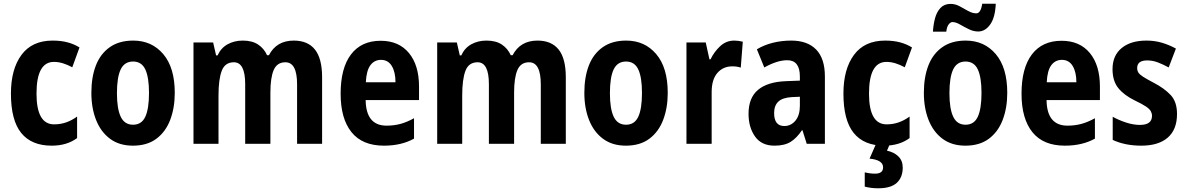

<svg xmlns="http://www.w3.org/2000/svg" viewBox="-20 -776 6401 1036"><path d="M259 10Q150 10 94.5 -58.5Q39 -127 39 -271Q39 -403 96 -480Q153 -557 264 -557Q309 -557 344.5 -547.5Q380 -538 409 -520L370 -413Q344 -427 319.5 -434.5Q295 -442 271 -442Q177 -442 177 -271Q177 -105 272 -105Q306 -105 336.5 -115.5Q367 -126 396 -147V-31Q341 10 259 10Z M923 -275Q923 -194 898.5 -129.5Q874 -65 824 -27.5Q774 10 697 10Q624 10 574 -27Q524 -64 498.5 -128.5Q473 -193 473 -275Q473 -360 497.5 -423Q522 -486 572.5 -521.5Q623 -557 699 -557Q799 -557 861 -484Q923 -411 923 -275ZM611 -273Q611 -189 631.5 -146Q652 -103 698 -103Q744 -103 764 -146Q784 -189 784 -275Q784 -359 764 -401.5Q744 -444 698 -444Q652 -444 631.5 -402Q611 -360 611 -273Z M1565 -557Q1641 -557 1679.5 -508.5Q1718 -460 1718 -359V0H1583V-321Q1583 -440 1520 -440Q1475 -440 1457 -398.5Q1439 -357 1439 -276V0H1303V-322Q1303 -440 1242 -440Q1194 -440 1176.5 -394Q1159 -348 1159 -260V0H1024V-547H1130L1146 -477H1154Q1172 -517 1208 -537Q1244 -557 1290 -557Q1341 -557 1373 -535.5Q1405 -514 1421 -478H1431Q1472 -557 1565 -557Z M2034 -556Q2132 -556 2186.5 -490Q2241 -424 2241 -309V-236H1953Q1955 -98 2066 -98Q2106 -98 2141 -107.5Q2176 -117 2214 -138V-28Q2146 10 2052 10Q1935 10 1876.5 -63Q1818 -136 1818 -270Q1818 -409 1874 -482.5Q1930 -556 2034 -556ZM2036 -453Q2000 -453 1978.5 -424Q1957 -395 1954 -332H2114Q2114 -387 2094 -420Q2074 -453 2036 -453Z M2880 -557Q2956 -557 2994.5 -508.5Q3033 -460 3033 -359V0H2898V-321Q2898 -440 2835 -440Q2790 -440 2772 -398.5Q2754 -357 2754 -276V0H2618V-322Q2618 -440 2557 -440Q2509 -440 2491.5 -394Q2474 -348 2474 -260V0H2339V-547H2445L2461 -477H2469Q2487 -517 2523 -537Q2559 -557 2605 -557Q2656 -557 2688 -535.5Q2720 -514 2736 -478H2746Q2787 -557 2880 -557Z M3583 -275Q3583 -194 3558.5 -129.5Q3534 -65 3484 -27.5Q3434 10 3357 10Q3284 10 3234 -27Q3184 -64 3158.5 -128.5Q3133 -193 3133 -275Q3133 -360 3157.5 -423Q3182 -486 3232.5 -521.5Q3283 -557 3359 -557Q3459 -557 3521 -484Q3583 -411 3583 -275ZM3271 -273Q3271 -189 3291.5 -146Q3312 -103 3358 -103Q3404 -103 3424 -146Q3444 -189 3444 -275Q3444 -359 3424 -401.5Q3404 -444 3358 -444Q3312 -444 3291.5 -402Q3271 -360 3271 -273Z M3942 -557Q3964 -557 3988 -551L3977 -411Q3959 -418 3931 -418Q3882 -418 3851 -382.5Q3820 -347 3820 -279V0H3684V-547H3788L3808 -456H3814Q3833 -496 3865.5 -526.5Q3898 -557 3942 -557Z M4249 -557Q4337 -557 4384 -508.5Q4431 -460 4431 -363V0H4333L4310 -73H4307Q4279 -31 4246 -10.5Q4213 10 4159 10Q4089 10 4054 -39.5Q4019 -89 4019 -162Q4019 -248 4070 -291Q4121 -334 4220 -338L4296 -341V-363Q4296 -451 4228 -451Q4200 -451 4169 -441Q4138 -431 4104 -412L4064 -510Q4102 -533 4149.5 -545Q4197 -557 4249 -557ZM4252 -252Q4202 -249 4179.5 -227.5Q4157 -206 4157 -166Q4157 -96 4212 -96Q4248 -96 4272 -125Q4296 -154 4296 -205V-254Z M4751 10Q4642 10 4586.5 -58.5Q4531 -127 4531 -271Q4531 -403 4588 -480Q4645 -557 4756 -557Q4801 -557 4836.5 -547.5Q4872 -538 4901 -520L4862 -413Q4836 -427 4811.5 -434.5Q4787 -442 4763 -442Q4669 -442 4669 -271Q4669 -105 4764 -105Q4798 -105 4828.5 -115.5Q4859 -126 4888 -147V-31Q4833 10 4751 10ZM4851 128Q4851 181 4819 210.5Q4787 240 4719 240Q4697 240 4679 237.5Q4661 235 4646 231V154Q4675 161 4702 161Q4745 161 4745 127Q4745 87 4672 80L4707 0H4782L4766 37Q4804 45 4827.5 68Q4851 91 4851 128Z M5415 -275Q5415 -194 5390.5 -129.5Q5366 -65 5316 -27.5Q5266 10 5189 10Q5116 10 5066 -27Q5016 -64 4990.5 -128.5Q4965 -193 4965 -275Q4965 -360 4989.5 -423Q5014 -486 5064.5 -521.5Q5115 -557 5191 -557Q5291 -557 5353 -484Q5415 -411 5415 -275ZM5103 -273Q5103 -189 5123.5 -146Q5144 -103 5190 -103Q5236 -103 5256 -146Q5276 -189 5276 -275Q5276 -359 5256 -401.5Q5236 -444 5190 -444Q5144 -444 5123.5 -402Q5103 -360 5103 -273ZM5353 -756Q5350 -682 5323 -644Q5296 -606 5258 -606Q5233 -606 5207.5 -618.5Q5182 -631 5159.5 -644Q5137 -657 5119 -657Q5109 -657 5099 -644.5Q5089 -632 5086 -605H5014Q5016 -642 5025 -676.5Q5034 -711 5054.5 -733Q5075 -755 5109 -755Q5135 -755 5158.5 -742Q5182 -729 5204.5 -716.5Q5227 -704 5248 -704Q5272 -704 5280 -756Z M5708 -556Q5806 -556 5860.5 -490Q5915 -424 5915 -309V-236H5627Q5629 -98 5740 -98Q5780 -98 5815 -107.5Q5850 -117 5888 -138V-28Q5820 10 5726 10Q5609 10 5550.5 -63Q5492 -136 5492 -270Q5492 -409 5548 -482.5Q5604 -556 5708 -556ZM5710 -453Q5674 -453 5652.5 -424Q5631 -395 5628 -332H5788Q5788 -387 5768 -420Q5748 -453 5710 -453Z M6331 -161Q6331 -77 6281 -33.5Q6231 10 6138 10Q6051 10 5984 -21V-146Q6016 -128 6055.5 -115Q6095 -102 6131 -102Q6196 -102 6196 -151Q6196 -164 6189.5 -176Q6183 -188 6163 -201.5Q6143 -215 6103 -234Q6044 -263 6013.5 -301.5Q5983 -340 5983 -403Q5983 -476 6032 -516.5Q6081 -557 6166 -557Q6209 -557 6247.5 -546Q6286 -535 6325 -514L6286 -412Q6257 -428 6228.5 -439Q6200 -450 6170 -450Q6116 -450 6116 -409Q6116 -395 6122.5 -384.5Q6129 -374 6148.5 -361.5Q6168 -349 6206 -329Q6262 -300 6296.5 -263.5Q6331 -227 6331 -161Z"/></svg>

Font: Noto Sans Thai Cond
Style: Bold
Weight: 700
Width: 3
Designer: Monotype Design Team
Foundry: Monotype Imaging Inc.
Version: Version 2.002; ttfautohint (v1.8.4.7-5d5b)